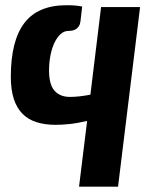

<svg xmlns="http://www.w3.org/2000/svg" viewBox="-20 -545 580 736"><path d="M517 -518 432.5 170.5H283L314 -81.5Q275.5 -72.5 246.5 -69.5Q217.5 -66.5 193.5 -66.5Q152.5 -66.5 120.5 -76.5Q88.5 -86.5 66.5 -108.5Q44.5 -130.5 33 -165.5Q21.5 -200.5 21.5 -250.5Q21.5 -389 73.5 -457Q125.5 -525 235 -525Q254 -525 268.2 -523.8Q282.5 -522.5 295 -520L288.5 -463.5Q287 -451.5 282 -444.2Q277 -437 270.5 -433Q264 -429 256.2 -427.8Q248.5 -426.5 242 -426.5Q225.5 -426.5 211.8 -413.8Q198 -401 188.2 -380Q178.5 -359 173.2 -331.5Q168 -304 168 -275Q168 -220.5 189.2 -197Q210.5 -173.5 248 -173.5Q264.5 -173.5 283.2 -175.5Q302 -177.5 326.5 -182L367.5 -518Z"/></svg>

Font: Lato ExtraBold
Style: Italic
Weight: 800
Italic angle: -7°
Designer: Lukasz Dziedzic with Adam Twardoch and Botio Nikoltchev
Foundry: tyPoland Lukasz Dziedzic
Version: Version 2.015; 2015-08-06; http://www.latofonts.com/